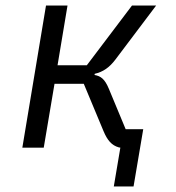

<svg xmlns="http://www.w3.org/2000/svg" viewBox="-20 -536 640 697"><path d="M393.1 141H464.8L500 -67.1H436.1L375 -214.1C360.1 -250 345.2 -259.9 323.2 -263.8L323.9 -268.1C354 -274.9 377.1 -290.8 399.1 -320L546.9 -516H459.2L295.1 -299H188.9L225.1 -516H147L61.1 0H138.8L177.9 -231.9H284.1L355.8 -60C370 -25.9 386 -8.2 410.9 -1.1L416.9 0Z"/></svg>

Font: Margiela Mono Italic Italic
Style: Regular
Weight: 400
Designer: Mike Abbink, Paul van der Laan, Pieter van Rosmalen
Foundry: Bold Monday
Version: Version 2.003 2021